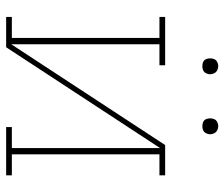

<svg xmlns="http://www.w3.org/2000/svg" viewBox="-74 -674 747 640"><g transform="rotate(90 300.0 -353.5)"><path d="M36 0V-19H106V-511H36V-530H197V-511H127V-17L463 -530H564V-511H494V-19H564V0H403V-19H473V-513L137 0ZM400 -654Q395 -654 389.5 -655.5Q384 -657 380.5 -660.5Q377 -664 375.5 -669.5Q374 -675 374 -680Q374 -685 375.5 -690.5Q377 -696 380.5 -699.5Q384 -703 389.5 -705Q395 -707 400 -707Q405 -707 410.5 -705Q416 -703 419.5 -699.5Q423 -696 425 -690.5Q427 -685 427 -680Q427 -675 425 -669.5Q423 -664 419.5 -660.5Q416 -657 410.5 -655.5Q405 -654 400 -654ZM200 -654Q195 -654 189.5 -655.5Q184 -657 180.5 -660.5Q177 -664 175.5 -669.5Q174 -675 174 -680Q174 -685 175.5 -690.5Q177 -696 180.5 -699.5Q184 -703 189.5 -705Q195 -707 200 -707Q205 -707 210.5 -705Q216 -703 219.5 -699.5Q223 -696 225 -690.5Q227 -685 227 -680Q227 -675 225 -669.5Q223 -664 219.5 -660.5Q216 -657 210.5 -655.5Q205 -654 200 -654Z"/></g></svg>

Font: Iosevka Curly Slab ThEx
Style: Regular
Weight: 100
Width: 7
Monospace: yes
Designer: Belleve Invis
Foundry: Belleve Invis
Version: Version 11.1.0; ttfautohint (v1.8.3)